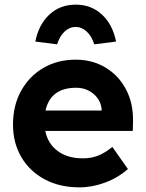

<svg xmlns="http://www.w3.org/2000/svg" viewBox="-20 -797 627 827"><path d="M322 10Q236 10 171.5 -25Q107 -60 71.5 -121Q36 -182 36 -260Q36 -343 71 -406Q106 -469 167 -504.5Q228 -540 306 -540Q378 -540 434.5 -506Q491 -472 522.5 -412.5Q554 -353 553 -277L552 -233H175Q186 -178 228.5 -146.5Q271 -115 337 -115Q372 -115 401 -126Q430 -137 464 -164L531 -69Q488 -31 432.5 -10.5Q377 10 322 10ZM308 -419Q198 -419 176 -321H418V-324Q415 -365 383.5 -392Q352 -419 308 -419ZM226 -606 132 -618Q147 -692 193 -734.5Q239 -777 306 -777Q373 -777 419 -734.5Q465 -692 480 -618L386 -606Q375 -641 353.5 -661Q332 -681 306 -681Q279 -681 258 -661Q237 -641 226 -606Z"/></svg>

Font: Readex Pro SemiBold
Style: Regular
Weight: 600
Designer: Bonnie Shaver-Troup, Thomas Jockin
Foundry: Lexend
Version: Version 1.204; ttfautohint (v1.8.4.7-5d5b)